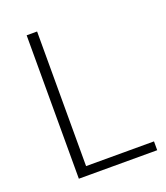

<svg xmlns="http://www.w3.org/2000/svg" viewBox="-131 -799 769 890"><g transform="rotate(-20 253.0 -354.0)"><path d="M491 -43.5V0H104.5V-707.5H156V-43.5Z"/></g></svg>

Font: LatoLatin Light
Style: Regular
Weight: 300
Designer: Lukasz Dziedzic with Adam Twardoch and Botio Nikoltchev
Foundry: tyPoland Lukasz Dziedzic
Version: Version 2.015; 2015-08-06; http://www.latofonts.com/